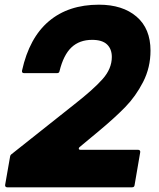

<svg xmlns="http://www.w3.org/2000/svg" viewBox="-20 -799 680 819"><path d="M11 0Q6 0 3.5 -3Q1 -6 2 -11L23 -131Q24 -138 30 -142L296 -353Q378 -417 417.5 -461.5Q457 -506 457 -556Q457 -590 436.5 -609.5Q416 -629 373 -629Q319 -629 285 -597Q251 -565 234 -496Q233 -487 223 -487H83Q72 -487 74 -498Q105 -638 188.5 -708.5Q272 -779 402 -779Q503 -779 562.5 -728Q622 -677 622 -583Q622 -511 590.5 -449.5Q559 -388 514 -342Q469 -296 403 -241L320 -172Q316 -169 316 -165Q316 -160 324 -160H569Q574 -160 576.5 -157Q579 -154 578 -149L554 -9Q553 0 543 0Z"/></svg>

Font: Open Sauce Two Black Italic
Style: Regular
Weight: 900
Italic angle: -10°
Designer: Alfredo Marco Pradil
Foundry: Creative Sauce Fz LLC
Version: Version 1.477